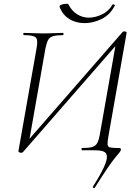

<svg xmlns="http://www.w3.org/2000/svg" viewBox="-20 -800 732 1022"><path d="M484 200Q483 203 477.5 200Q472 197 475 193Q516 128 533.5 89Q551 50 549 31Q547 12 530 6Q513 0 487 0H416Q414 0 414 -6Q414 -12 416 -12Q452 -12 470.5 -17.5Q489 -23 497.5 -38.5Q506 -54 511 -82L599 -582L612 -575L101 11Q99 12 96.5 12.5Q94 13 91 13Q86 13 82 10.5Q78 8 78 5L175 -545Q183 -588 170.5 -600.5Q158 -613 108 -613Q104 -613 104 -619Q104 -625 106 -625Q129 -625 155.5 -623.5Q182 -622 211 -622Q241 -622 268 -623.5Q295 -625 316 -625Q318 -625 318 -619Q318 -613 316 -613Q281 -613 262.5 -607.5Q244 -602 236 -587Q228 -572 222 -543L133 -37L122 -44L633 -630Q635 -632 637.5 -632.5Q640 -633 642 -633Q647 -633 651 -630.5Q655 -628 654 -625L558 -80Q552 -46 552.5 -32Q553 -18 567 -15Q581 -12 615 -12Q620 -12 622.5 -9Q625 -6 623 -1Q622 4 616 11.5Q610 19 594.5 37.5Q579 56 552.5 94.5Q526 133 484 200ZM431 -677Q402 -677 375.5 -686Q349 -695 328.5 -714.5Q308 -734 297 -764Q296 -769 302 -772.5Q308 -776 317.5 -778Q327 -780 335 -780Q343 -780 344 -777Q361 -743 390 -724.5Q419 -706 453 -706Q486 -706 521.5 -722.5Q557 -739 578 -774Q580 -779 586.5 -776Q593 -773 591 -770Q566 -721 521 -699Q476 -677 431 -677Z"/></svg>

Font: Cormorant Infant Light
Style: Italic
Weight: 300
Italic angle: -10°
Designer: Christian Thalmann (Catharsis Fonts)
Foundry: Catharsis Fonts
Version: Version 4.001